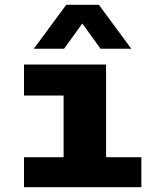

<svg xmlns="http://www.w3.org/2000/svg" viewBox="-20 -780 640 800"><path d="M245 0V-382H80V-511H422V0ZM80 0V-125H569V0ZM121 -577 256 -760H392L527 -577H399L284 -736H362L247 -577Z"/></svg>

Font: Chivo Mono ExtraBold
Style: Regular
Weight: 800
Monospace: yes
Designer: Hector Gatti
Foundry: Omnibus-Type
Version: Version 1.008